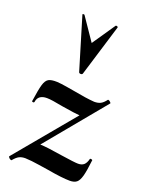

<svg xmlns="http://www.w3.org/2000/svg" viewBox="-139 -790 651 865"><g transform="rotate(20 186.0 -357.5)"><path d="M362 -120Q365 -120 368 -118.5Q371 -117 370 -116Q364 -63 357 -38Q350 -13 338.5 -4Q327 5 306 5Q270 5 196 -8Q187 -9 150 -15Q113 -21 84 -22Q67 -22 55 -16Q43 -10 29 7Q29 8 27 8Q22 8 16.5 2.5Q11 -3 13 -6L247 -287Q227 -288 160 -299Q105 -310 83 -310Q41 -310 36 -275Q35 -270 29 -271Q23 -272 25 -277Q33 -333 40 -356.5Q47 -380 60 -387.5Q73 -395 101 -394Q119 -393 146.5 -388.5Q174 -384 185 -382Q247 -370 288 -367Q306 -367 318 -373Q330 -379 343 -396Q343 -397 345 -397Q349 -397 354.5 -392Q360 -387 359 -385L126 -103Q159 -102 232 -90Q298 -80 315 -80Q333 -80 343 -89Q353 -98 358 -118Q358 -120 362 -120ZM104 -718Q103 -721 108 -721.5Q113 -722 114 -719L187 -612L262 -722Q263 -723 265 -723Q268 -723 270.5 -721.5Q273 -720 273 -718L197 -469Q195 -464 188 -464Q181 -464 179 -469Z"/></g></svg>

Font: Cormorant Upright
Style: Bold
Weight: 700
Designer: Christian Thalmann (Catharsis Fonts)
Foundry: Catharsis Fonts
Version: Version 3.302